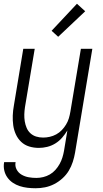

<svg xmlns="http://www.w3.org/2000/svg" viewBox="-28 -780 548 1023"><path d="M162 223Q140 223 118.5 220.5Q97 218 77 211.5Q57 205 40 193.5Q23 182 11 165Q-1 148 -5.5 127Q-10 106 -6 84H55Q51 105 60.5 123Q70 141 87.5 151Q105 161 125 164.5Q145 168 166 168Q184 168 202.5 163.5Q221 159 237.5 149.5Q254 140 267 125.5Q280 111 289.5 94Q299 77 304.5 59Q310 41 313 24L331 -85Q319 -65 303 -46.5Q287 -28 266.5 -15.5Q246 -3 223.5 2.5Q201 8 179 8Q152 8 127.5 0.5Q103 -7 85 -24Q67 -41 56.5 -64Q46 -87 42.5 -112.5Q39 -138 40 -164.5Q41 -191 46 -218L96 -520H157L105 -209Q102 -189 101.5 -170Q101 -151 104 -133Q107 -115 114 -98.5Q121 -82 134 -70Q147 -58 164.5 -52.5Q182 -47 202 -47Q219 -47 237 -51Q255 -55 271.5 -64Q288 -73 301 -86.5Q314 -100 324 -116.5Q334 -133 339 -150Q344 -167 347 -185L403 -520H464L372 33Q368 57 360 82Q352 107 338.5 129.5Q325 152 304.5 170.5Q284 189 260.5 201Q237 213 212 218Q187 223 162 223ZM282 -584 247 -616 382 -760 426 -720Z"/></svg>

Font: Iosevka Term Curly Light
Style: Italic
Weight: 300
Italic angle: -9°
Designer: Belleve Invis
Foundry: Belleve Invis
Version: Version 32.3.0